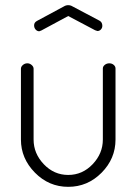

<svg xmlns="http://www.w3.org/2000/svg" viewBox="-20 -717 528 743"><path d="M244 -655 140 -599Q139 -599 136 -597.5Q133 -596 132 -596Q124 -596 118 -602.5Q112 -609 112 -619Q112 -630 123 -636L227 -692Q235 -697 244 -697Q253 -697 261 -692L365 -637Q376 -631 376 -617Q376 -609 370.5 -603Q365 -597 357 -597L348 -600ZM61 -177V-451Q61 -459 68.5 -465.5Q76 -472 86 -472Q95 -472 102.5 -465.5Q110 -459 110 -451V-177Q110 -123 149.5 -81.5Q189 -40 244 -40Q299 -40 338.5 -81.5Q378 -123 378 -177V-452Q378 -460 385.5 -466Q393 -472 403 -472Q413 -472 420 -466Q427 -460 427 -452V-177Q427 -103 373 -48.5Q319 6 244 6Q169 6 115 -49Q61 -104 61 -177Z"/></svg>

Font: Dosis
Style: Light
Weight: 300
Designer: Edgar Tolentino, Pablo Impallari, Igino Marini
Foundry: Edgar Tolentino, Pablo Impallari, Igino Marini
Version: Version 1.007